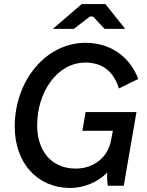

<svg xmlns="http://www.w3.org/2000/svg" viewBox="-20 -920 730 951"><path d="M327 11C396 11 463 -17 511 -65C510 -39 511 -18 514 0H593L656 -365H404L388 -272H539L531 -230C517 -143 447 -85 355 -85C236 -85 164 -171 164 -300C164 -462 262 -610 403 -610C493 -610 544 -561 569 -482L665 -529C619 -649 517 -708 404 -708C206 -708 53 -519 53 -293C53 -111 167 11 327 11ZM242 -777H346L425 -838H441L498 -777H600L502 -900H385Z"/></svg>

Font: Fixel Text 20240404 Medium
Style: Italic
Weight: 500
Width: 4
Italic angle: -10°
Designer: AlfaBravo + MacPaw
Foundry: Kyrylo Tkachov, Marchela Mozhyna, Serhii Makarenko, Maria Weinstein, Zakhar Kryvoshyya
Version: Version 1.211;Glyphs 3.2 (3225)